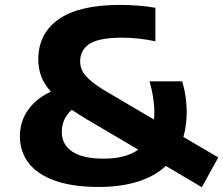

<svg xmlns="http://www.w3.org/2000/svg" viewBox="-20 -770 930 800"><path d="M821 10 671 -78.5Q624 -35 553.5 -13Q483 9 391 9Q283 9 209.5 -17Q136 -43 99.5 -90.5Q63 -138 63 -202Q63 -265 98 -313.2Q133 -361.5 192 -388Q163 -420.5 151.2 -453.2Q139.5 -486 139.5 -522Q139.5 -630.5 224.8 -690Q310 -749.5 479.5 -749.5Q559.5 -749.5 627.5 -737.5V-598Q597.5 -604.5 561.2 -608.8Q525 -613 490 -613Q393 -613 353.5 -587.5Q314 -562 314 -514Q314 -493 322.5 -475.8Q331 -458.5 351 -440Q371 -421.5 407.5 -398L621.5 -272Q623 -287 623 -303.5Q623 -332.5 617.8 -366Q612.5 -399.5 603 -431H739Q748.5 -400.5 753.2 -367.8Q758 -335 758 -304.5Q758 -246 744 -199.5L889.5 -114ZM556 -146.5 339 -274.5Q316.5 -287.5 279 -312.5Q237.5 -275.5 237.5 -220Q237.5 -167.5 281.2 -138.2Q325 -109 411 -109Q504.5 -109 556 -146.5Z"/></svg>

Font: Encode Sans Expanded
Style: Bold
Weight: 700
Width: 7
Designer: Multiple Designers
Foundry: Impallari Type
Version: Version 2.000